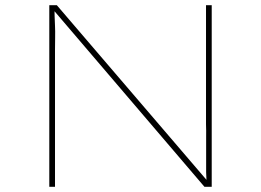

<svg xmlns="http://www.w3.org/2000/svg" viewBox="-20 -720 1007 740"><path d="M170 0V-700H199L780 -22L776 -21Q775 -37 774.5 -56Q774 -75 774.5 -96.5Q775 -118 774.5 -141.5Q774 -165 774.5 -190.5Q775 -216 774 -241V-700H796V0H768L183 -685H190Q190 -674 190.5 -657.5Q191 -641 192 -620.5Q193 -600 192.5 -576Q192 -552 192 -525.5Q192 -499 192 -470V0Z"/></svg>

Font: Lexend Peta Thin
Style: Regular
Weight: 250
Version: Version 1.007